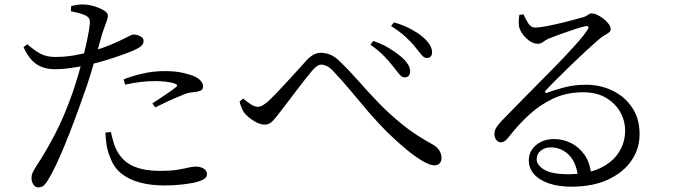

<svg xmlns="http://www.w3.org/2000/svg" viewBox="-20 -801 3040 852"><path d="M294.2 -751.3 295.8 -774.1Q311.6 -778 326.4 -780.1Q341.1 -782.1 359.3 -780.6Q377.4 -779.8 400.6 -772.5Q423.8 -765.3 441.3 -754.6Q458.8 -744 458.8 -732.1Q458.8 -723.5 455 -712Q451.1 -700.6 445.5 -685.8Q439.8 -671.1 433.5 -651.5Q425.3 -622.1 412.2 -574.7Q399 -527.4 382.4 -473.2Q365.9 -418.9 346.9 -368.2Q329.4 -317.6 309.3 -264.2Q289.3 -210.8 268.8 -160.7Q248.3 -110.6 228.9 -69.4Q209.4 -28.3 193 -1.8Q182.8 14.7 173.8 22.6Q164.8 30.4 148.9 30.4Q136.7 30.4 128.3 18Q119.9 5.6 119.9 -10.8Q119.9 -21.8 122.6 -29.7Q125.4 -37.6 131.1 -46.7Q136.7 -55.7 144.2 -68.9Q182.2 -125.8 222.7 -203Q263.2 -280.1 300.5 -385.1Q313.6 -423 326.4 -466.1Q339.2 -509.1 350 -552.1Q360.9 -595.1 368.4 -632Q375.9 -668.8 378.4 -694.2Q380.2 -711 375.3 -719.2Q370.3 -727.4 356.7 -733.9Q342 -739.9 325.7 -744.1Q309.4 -748.2 294.2 -751.3ZM101.5 -604.6Q133.2 -576.6 160 -562.5Q186.8 -548.5 222.9 -548.3Q267.7 -548.1 309.9 -555.5Q352.2 -562.9 383.7 -572.2Q434.5 -587 473.3 -603.4Q512.1 -619.8 539.7 -634.2Q551.2 -640.3 559.5 -644.1Q567.7 -647.8 573.9 -647.8Q582.6 -647.8 592.6 -644.6Q602.5 -641.3 609.8 -635.2Q617.1 -629.1 617.1 -619.9Q617.1 -606 606.7 -596.7Q596.4 -587.4 568.6 -575.4Q556.5 -570 524 -558.3Q491.5 -546.5 450.6 -533.9Q409.6 -521.4 370.5 -512.8Q339.9 -506.2 299.4 -500Q258.9 -493.8 223.5 -493.8Q194.1 -493.8 168.7 -502.6Q143.4 -511.3 122.3 -532.8Q101.2 -554.3 84.4 -592ZM535.2 -425.5 528.6 -448.9Q564.9 -463.5 612.6 -474.5Q660.3 -485.5 709.9 -485.5Q759.7 -485.5 793.4 -477.4Q827.2 -469.4 845.4 -461Q862.7 -452.1 871.9 -441Q881.1 -429.9 881.1 -417.4Q881.1 -403.7 869.7 -398.7Q858.4 -393.7 840.3 -392.1Q826.5 -391.3 813.7 -388Q801 -384.8 781 -375.6Q758 -367.1 726.5 -352.1Q695 -337.2 668.8 -324.4L656.2 -342.3Q673.4 -353.7 695.4 -368Q717.4 -382.3 736.2 -395.7Q754.9 -409.1 761.3 -414.8Q772.2 -424.6 757.1 -429.4Q739.1 -436 715.4 -438.6Q691.7 -441.2 668.9 -441.2Q635.7 -441.2 601.8 -437Q567.9 -432.8 535.2 -425.5ZM472.2 -215.5 447.6 -212.3Q448.9 -186.4 453 -158Q457.1 -129.7 469.7 -100.5Q485.5 -56.7 519.9 -29.9Q554.3 -3.1 602.8 9.5Q651.2 22 708.7 22Q752.5 22 786.3 17.9Q820.1 13.8 842.5 9.4Q864.9 4.6 881.6 -4.2Q898.3 -13 898.3 -27.9Q898.3 -39.9 891 -47.3Q883.7 -54.7 872.2 -58.3Q860.7 -61.8 848.6 -61.8Q834.5 -61.8 816.3 -57.3Q798.1 -52.8 768.1 -47.8Q738.2 -42.8 687.7 -42.8Q623.4 -42.8 577.9 -61Q532.4 -79.1 506.2 -119.8Q491.9 -142.3 484.3 -168Q476.6 -193.7 472.2 -215.5Z M1724.3 -506.2Q1706.4 -529.2 1684.1 -552.4Q1661.7 -575.7 1623.7 -602.6L1636.7 -619.3Q1678.7 -604.6 1708.9 -585.8Q1739 -567.1 1758.5 -550.6Q1802.1 -514.1 1799.7 -481.2Q1798.9 -469.5 1792.6 -463.6Q1786.2 -457.7 1775.3 -457.7Q1763.1 -457.7 1752 -471.4Q1740.8 -485 1724.3 -506.2ZM1822.8 -591.9Q1805.1 -614.3 1778.7 -638.4Q1752.4 -662.5 1715.3 -685.4L1728.2 -702.1Q1771.9 -688.8 1802.3 -672.5Q1832.7 -656.2 1851.4 -641Q1897.4 -603.3 1897.4 -568.3Q1897.4 -557.2 1891.2 -550.4Q1884.9 -543.7 1873.8 -543.7Q1861.7 -543.7 1851.1 -557Q1840.5 -570.4 1822.8 -591.9ZM1043 -349.9 1059.3 -363.8Q1077.1 -348.2 1094 -337.6Q1110.9 -326.9 1123.6 -326.9Q1134 -326.9 1146.2 -333.9Q1158.4 -340.9 1172.1 -353.4Q1189.7 -369.8 1211.9 -393.3Q1234.1 -416.8 1258 -442.8Q1281.9 -468.7 1303.2 -492Q1324.4 -515.3 1338.3 -531Q1353.6 -548.3 1369.7 -557.5Q1385.9 -566.7 1404.6 -566.7Q1424.7 -566.7 1445.2 -558.6Q1465.8 -550.5 1489.2 -527.2Q1529.5 -488.7 1570.7 -441.8Q1611.8 -394.8 1659.5 -345.3Q1707.2 -295.8 1765.6 -248.4Q1824.1 -201.1 1899.5 -160.3Q1919.7 -149.1 1929.4 -133.4Q1939.2 -117.7 1939.2 -99.9Q1939.2 -85.5 1931.3 -76.4Q1923.3 -67.3 1906.9 -67.3Q1888.3 -67.3 1855.5 -86.3Q1822.6 -105.4 1782.4 -138.6Q1742.2 -171.7 1699.4 -213.4Q1656.6 -256.1 1615.5 -304Q1574.5 -351.9 1534.8 -399.8Q1495.1 -447.6 1455.5 -488.8Q1441.5 -503 1428.8 -508.6Q1416 -514.2 1405.4 -514.2Q1396.4 -514.2 1386.9 -507.8Q1377.4 -501.4 1365.6 -488Q1352.8 -472.8 1333.6 -448.5Q1314.5 -424.3 1294.2 -397.4Q1273.9 -370.6 1254.6 -345.4Q1235.4 -320.1 1221.2 -301.9Q1203 -277.3 1188.6 -262.6Q1174.2 -247.9 1153.5 -247.9Q1133.5 -247.9 1107.5 -263.8Q1081.6 -279.7 1065.9 -297.9Q1058.1 -308 1052.4 -321.9Q1046.7 -335.7 1043 -349.9Z M2302.9 -737.6 2284.6 -735Q2282.5 -720.5 2281.9 -706Q2281.2 -691.5 2284.4 -678.6Q2288.4 -664.4 2300.7 -647.7Q2313 -631.1 2330.6 -618.9Q2348.1 -606.8 2367.1 -606.8Q2379.5 -606.8 2390.9 -615.5Q2402.2 -624.2 2416.2 -630.3Q2438.2 -639.3 2469.8 -650.6Q2501.5 -661.8 2531.8 -671.7Q2562.1 -681.6 2578.1 -684.6Q2587.4 -686.6 2590.6 -682.8Q2593.9 -679 2586.6 -668.4Q2574.3 -648 2546.5 -616.5Q2518.7 -584.9 2480.6 -544.5Q2442.4 -504.1 2396.5 -458.3Q2350.7 -412.6 2302.4 -363.2Q2254.2 -313.8 2206.5 -265Q2190.2 -247.5 2182.8 -235.7Q2175.4 -224 2174.2 -210.3Q2173 -191.5 2181.9 -180.7Q2190.8 -169.8 2200.5 -169.6Q2211.4 -169.4 2219.3 -174.7Q2227.2 -179.9 2238.1 -193.7Q2280.3 -248.1 2329.2 -292.8Q2378.1 -337.4 2436.8 -364.5Q2495.5 -391.5 2567.3 -391.5Q2628.8 -391.5 2670.8 -366Q2712.9 -340.5 2734.1 -300.5Q2755.4 -260.5 2753.8 -216.3Q2753 -166.3 2725 -123.2Q2696.9 -80.1 2641.1 -54Q2585.3 -27.9 2501.5 -27.9Q2428.8 -27.9 2395.2 -48Q2361.6 -68.2 2361.6 -94Q2361.6 -118.6 2379.7 -132.8Q2397.8 -146.9 2424.4 -146.9Q2470.6 -146.9 2504.3 -113.6Q2538 -80.3 2545 -14.5L2603.5 -23.9Q2598.8 -78.9 2573.8 -114.1Q2548.7 -149.4 2512.9 -166.7Q2477.2 -183.9 2439.1 -183.9Q2390.3 -183.9 2358.5 -156.9Q2326.6 -129.8 2326.6 -89.8Q2326.6 -53.9 2350.3 -27.6Q2374 -1.3 2416.4 13Q2458.9 27.4 2514.7 27.4Q2610.1 27.4 2677.3 -3.7Q2744.5 -34.7 2780.9 -86.7Q2817.2 -138.8 2818 -200.9Q2819.6 -270.2 2787.1 -320.6Q2754.7 -370.9 2700.1 -397.9Q2645.5 -424.9 2580.4 -424.9Q2530.3 -424.9 2486.4 -413.8Q2442.5 -402.6 2408.3 -389.7Q2401.9 -386.9 2399.6 -391Q2397.3 -395.2 2402.5 -400.4Q2419.5 -418.9 2450.2 -449.6Q2480.9 -480.3 2515.5 -513.7Q2550.1 -547.1 2581.6 -576.3Q2613.2 -605.4 2631.7 -621.4Q2649.3 -636.9 2662.3 -644.1Q2675.4 -651.3 2682.6 -657.2Q2689.9 -663.1 2689.9 -672Q2689.9 -682.3 2681.2 -694.3Q2672.5 -706.3 2659 -717Q2645.5 -727.7 2631 -734.6Q2616.6 -741.5 2605.1 -741.5Q2598.6 -741.5 2594 -738.4Q2589.3 -735.4 2583.6 -731.5Q2577.8 -727.5 2566.5 -724.3Q2549.2 -719.6 2520.3 -711.7Q2491.5 -703.8 2458.9 -696.3Q2426.4 -688.7 2398 -683.6Q2369.5 -678.5 2355 -678.5Q2336 -678.5 2324.1 -697.5Q2312.1 -716.5 2302.9 -737.6Z"/></svg>

Font: Noto Serif KR
Style: Regular
Weight: 200
Designer: Ryoko NISHIZUKA 西塚涼子 (kana & ideographs); Frank Grießhammer (Latin, Greek & Cyrillic); Wenlong ZHANG 张文龙 (bopomofo); San
Foundry: Adobe
Version: Version 2.001;hotconv 1.1.0;makeotfexe 2.6.0